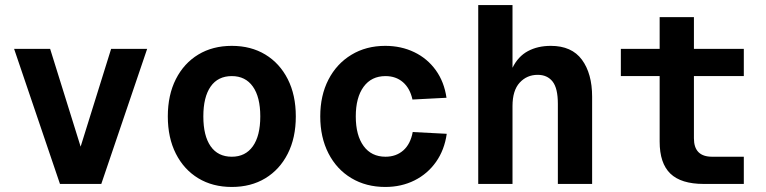

<svg xmlns="http://www.w3.org/2000/svg" viewBox="-20 -730 3040 762"><path d="M218 0 36 -536H179L300 -148L421 -536H564L382 0Z M900 12Q824 12 767 -22.5Q710 -57 678 -120Q646 -183 646 -268Q646 -353 678 -416Q710 -479 767 -513.5Q824 -548 900 -548Q976 -548 1033 -513.5Q1090 -479 1122 -416Q1154 -353 1154 -268Q1154 -183 1122 -120Q1090 -57 1033 -22.5Q976 12 900 12ZM900 -108Q954 -108 983.5 -149.5Q1013 -191 1013 -268Q1013 -345 983.5 -386.5Q954 -428 900 -428Q845 -428 816 -386.5Q787 -345 787 -268Q787 -191 816 -149.5Q845 -108 900 -108Z M1509 12Q1433 12 1374.5 -23Q1316 -58 1283.5 -121.5Q1251 -185 1251 -268Q1251 -351 1283.5 -414Q1316 -477 1374.5 -512.5Q1433 -548 1509 -548Q1572 -548 1624 -523Q1676 -498 1709.5 -451.5Q1743 -405 1752 -342L1617 -335Q1607 -380 1579 -404Q1551 -428 1510 -428Q1454 -428 1423 -385.5Q1392 -343 1392 -268Q1392 -193 1423 -150.5Q1454 -108 1510 -108Q1552 -108 1580.5 -133Q1609 -158 1618 -206L1753 -199Q1744 -135 1710.5 -87.5Q1677 -40 1625 -14Q1573 12 1509 12Z M1878 0V-710H2014V-461Q2036 -506 2075 -527Q2114 -548 2166 -548Q2249 -548 2289.5 -493Q2330 -438 2330 -346V0H2194V-318Q2194 -380 2173 -406.5Q2152 -433 2114 -433Q2071 -433 2042.5 -402Q2014 -371 2014 -309V0Z M2773 0Q2683 0 2640.5 -41Q2598 -82 2598 -168V-428H2444V-536H2598V-662H2734V-536H2932V-428H2734V-181Q2734 -108 2806 -108H2932V0Z"/></svg>

Font: Geist Mono
Style: Bold
Weight: 700
Monospace: yes
Designer: Basement.studio, Andrés Briganti, Mateo Zaragoza
Foundry: Basement.studio, Vercel, Andrés Briganti, Guido Ferreyra, Mateo Zaragoza
Version: Version 1.500; ttfautohint (v1.8.4.7-5d5b)